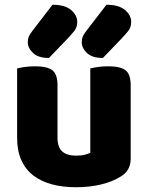

<svg xmlns="http://www.w3.org/2000/svg" viewBox="-20 -772 622 808"><path d="M52 -484Q63 -487 83.5 -490Q104 -493 128 -493Q178 -493 200 -476.5Q222 -460 222 -413V-193Q222 -152 242 -134.5Q262 -117 300 -117Q323 -117 337.5 -121Q352 -125 360 -129V-484Q371 -487 391.5 -490Q412 -493 436 -493Q486 -493 508 -476.5Q530 -460 530 -413V-104Q530 -54 488 -29Q453 -7 404.5 4.5Q356 16 299 16Q245 16 199.5 4Q154 -8 121 -33Q88 -58 70 -97.5Q52 -137 52 -193ZM201 -752Q253 -752 279 -730Q305 -708 305 -680Q305 -658 294 -643.5Q283 -629 261 -606L186 -528Q141 -528 119 -549Q97 -570 97 -594Q97 -606 100.5 -616Q104 -626 117 -643ZM428 -752Q480 -752 506 -730Q532 -708 532 -680Q532 -658 521 -643.5Q510 -629 488 -606L413 -528Q368 -528 346 -549Q324 -570 324 -594Q324 -606 327.5 -616Q331 -626 344 -643Z"/></svg>

Font: Baloo Tammudu 2 ExtraBold
Style: Regular
Weight: 800
Designer: Maithili Shingre, Omkar Shende and Ek Type
Foundry: Ek Type
Version: Version 1.640;hotconv 1.0.111;makeotfexe 2.5.65597; ttfautoh